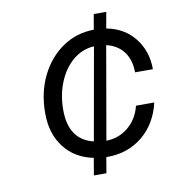

<svg xmlns="http://www.w3.org/2000/svg" viewBox="-75 -717 716 785"><g transform="rotate(-10 282.5 -325.0)"><path d="M100 -285Q100 -371 133.5 -439Q167 -507 224.5 -546.5Q282 -586 355 -587L366 -650H418L406 -583Q480 -569 522.5 -515Q565 -461 565 -386H491Q491 -437 466 -471Q441 -505 394 -516L327 -131Q380 -132 419 -165Q458 -198 471 -251H547Q527 -165 466 -115Q405 -65 319 -65H315L304 0H252L264 -71Q188 -86 144 -142.5Q100 -199 100 -285ZM175 -285Q175 -161 276 -137L344 -520Q295 -517 257 -485.5Q219 -454 197 -401.5Q175 -349 175 -285Z"/></g></svg>

Font: Overused Grotesk
Style: Italic
Weight: 400
Italic angle: -10°
Version: Version 0.003